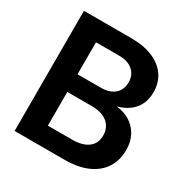

<svg xmlns="http://www.w3.org/2000/svg" viewBox="-166 -868 976 1007"><g transform="rotate(30 322.0 -364.0)"><path d="M57.1 0V-727.5H343.8Q421.4 -727.5 475.8 -703.9Q530.3 -680.2 558.6 -638.2Q586.9 -596.2 586.9 -539.6Q586.9 -497.6 571.3 -465.6Q555.7 -433.6 526.9 -412.1Q498 -390.6 458.5 -379.9V-378.9Q502.4 -374.5 537.6 -352.8Q572.8 -331.1 593.5 -293.9Q614.3 -256.8 614.3 -205.1Q614.3 -144 585.2 -97.9Q556.2 -51.8 499 -25.9Q441.9 0 358.4 0ZM194.3 -111.3H341.3Q403.3 -111.3 437.5 -137.2Q471.7 -163.1 471.7 -211.4Q471.7 -243.7 456.5 -266.8Q441.4 -290 412.8 -302.7Q384.3 -315.4 343.8 -315.4H194.3ZM194.3 -422.4H335.4Q370.6 -422.4 395.8 -434.1Q420.9 -445.8 434.3 -467.5Q447.8 -489.3 447.8 -519Q447.8 -563.5 417.7 -589.8Q387.7 -616.2 335.4 -616.2H194.3Z"/></g></svg>

Font: Inter Cardless Display
Style: Bold
Weight: 700
Designer: Rasmus Andersson
Foundry: rsms
Version: Version 4.001;git-9221beed3